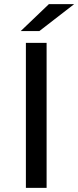

<svg xmlns="http://www.w3.org/2000/svg" viewBox="-20 -907 378 927"><path d="M105 -700H205V0H105ZM216 -887H338L170 -757H80Z"/></svg>

Font: Idrija
Style: Regular
Weight: 500
Designer: Julieta Ulanovsky
Foundry: Julieta Ulanovsky
Version: Version 7.200